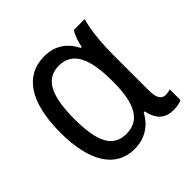

<svg xmlns="http://www.w3.org/2000/svg" viewBox="-148 -681 825 825"><g transform="rotate(-45 265.0 -268.5)"><path d="M221 10C287 10 333 -24 360 -74H366C378 -14 410 10 459 10C480 10 501 5 509 0V-65C501 -62 489 -60 481 -60C455 -60 442 -79 442 -126V-342C442 -418 450 -493 464 -537H398C385 -517 375 -487 370 -461H365C335 -518 291 -547 228 -547C112 -547 45 -451 45 -266C45 -84 111 10 221 10ZM242 -61C161 -61 129 -127 129 -263C129 -406 163 -474 244 -474C326 -474 360 -403 360 -267V-258C360 -127 324 -61 242 -61Z"/></g></svg>

Font: Noto Sans Mono Condensed
Style: Regular
Weight: 400
Width: 3
Designer: Monotype Design Team
Foundry: Monotype Imaging Inc.
Version: Version 2.014